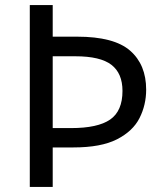

<svg xmlns="http://www.w3.org/2000/svg" viewBox="-20 -734 645 754"><path d="M554 -382Q554 -322 528 -270.5Q502 -219 439.5 -187Q377 -155 268 -155H187V0H97V-714H187V-590H283Q428 -590 491 -535Q554 -480 554 -382ZM259 -231Q364 -231 412.5 -264.5Q461 -298 461 -377Q461 -446 417.5 -479.5Q374 -513 276 -513H187V-231Z"/></svg>

Font: Noto Sans Grantha
Style: Regular
Weight: 400
Designer: Monotype Design Team
Foundry: Monotype Imaging Inc.
Version: Version 2.003; ttfautohint (v1.8.4.7-5d5b)